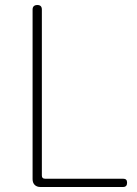

<svg xmlns="http://www.w3.org/2000/svg" viewBox="-20 -746 548 766"><path d="M110 -363V-31C110 -12 122 0 141 0H298H471C482 0 487 -6 487 -17C487 -28 482 -33 471 -33H160C151 -33 147 -37 147 -46V-708C147 -720 141 -726 129 -726C117 -726 110 -720 110 -708Z"/></svg>

Font: GenSenRounded2 TW EL
Style: Regular
Weight: 250
Version: Version 2.100;PS 2.1;hotconv 16.6.51;makeotf.lib2.5.65220 DE